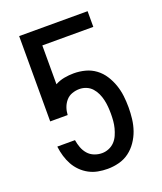

<svg xmlns="http://www.w3.org/2000/svg" viewBox="-138 -824 775 920"><g transform="rotate(-20 250.0 -363.5)"><path d="M252 8Q227 8 203 3.5Q179 -1 157.5 -12.5Q136 -24 118.5 -41.5Q101 -59 89.5 -80Q78 -101 71 -124.5Q64 -148 61 -172V-175H151V-174Q154 -155 161 -136Q168 -117 181 -102Q194 -87 213 -79.5Q232 -72 252 -72Q270 -72 287 -79Q304 -86 316.5 -99Q329 -112 336.5 -129Q344 -146 348.5 -163.5Q353 -181 354.5 -199Q356 -217 356 -235Q356 -253 354.5 -271Q353 -289 349 -306.5Q345 -324 337.5 -340.5Q330 -357 318 -370.5Q306 -384 289 -391Q272 -398 254 -398Q235 -398 216.5 -391.5Q198 -385 185.5 -370.5Q173 -356 166.5 -338Q160 -320 159 -300H70V-735H419V-655H159V-457Q181 -469 205.5 -473.5Q230 -478 254 -478Q284 -478 312.5 -470.5Q341 -463 364.5 -445.5Q388 -428 404 -403Q420 -378 429.5 -350.5Q439 -323 442.5 -294Q446 -265 446 -235Q446 -206 442.5 -176.5Q439 -147 429.5 -119.5Q420 -92 403 -67Q386 -42 362.5 -24.5Q339 -7 310 0.5Q281 8 252 8Z"/></g></svg>

Font: Iosevka SS10 Medium
Style: Regular
Weight: 500
Monospace: yes
Designer: Belleve Invis
Foundry: Belleve Invis
Version: Version 28.0.6; ttfautohint (v1.8.4)